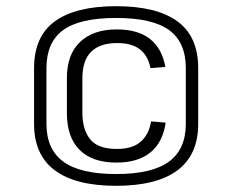

<svg xmlns="http://www.w3.org/2000/svg" viewBox="-20 -840 750 620"><path d="M356 -315Q278 -315 237 -356Q196 -397 196 -475V-588Q196 -664 238.5 -704.5Q281 -745 357 -745Q425 -745 464 -714.5Q503 -684 514 -624L466 -620Q458 -660 432 -680.5Q406 -701 358 -701Q303 -701 274.5 -673Q246 -645 246 -587V-476Q246 -422 271 -390.5Q296 -359 357 -359Q408 -359 434.5 -382.5Q461 -406 468 -448L515 -444Q506 -381 466 -348Q426 -315 356 -315ZM355 -240Q224 -240 157 -290Q90 -340 90 -440V-620Q90 -722 157 -771Q224 -820 355 -820Q486 -820 553 -771Q620 -722 620 -620V-440Q620 -340 553 -290Q486 -240 355 -240ZM355 -278Q471 -278 525.5 -318Q580 -358 580 -440V-620Q580 -703 526.5 -742.5Q473 -782 355 -782Q237 -782 183.5 -742.5Q130 -703 130 -620V-440Q130 -358 184.5 -318Q239 -278 355 -278Z"/></svg>

Font: Pathway Extreme 8pt Thin
Style: Regular
Weight: 100
Designer: Eduardo Rodriguez Tunni
Foundry: Eduardo Rodriguez Tunni
Version: Version 1.000